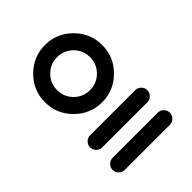

<svg xmlns="http://www.w3.org/2000/svg" viewBox="-160 -618 704 704"><g transform="rotate(-45 192.5 -265.5)"><path d="M309.6 -116.7H75.2Q62.5 -116.7 53.2 -126.2Q43.9 -135.7 43.9 -148.4Q43.9 -161.1 53.2 -170.4Q62.5 -179.7 75.2 -179.7H309.6Q322.3 -179.7 331.5 -170.4Q340.8 -161.1 340.8 -148.4Q340.8 -135.7 331.5 -126.2Q322.3 -116.7 309.6 -116.7ZM87.6 -487.1Q131.3 -530.8 192.4 -530.8Q253.4 -530.8 297.1 -487.1Q340.8 -443.4 340.8 -382.3Q340.8 -321.3 297.1 -277.6Q253.4 -233.9 192.4 -233.9Q131.3 -233.9 87.6 -277.6Q43.9 -321.3 43.9 -382.3Q43.9 -443.4 87.6 -487.1ZM252.9 -442.9Q228 -467.8 192.4 -467.8Q156.7 -467.8 131.8 -442.9Q106.9 -418 106.9 -382.3Q106.9 -346.7 131.8 -321.8Q156.7 -296.9 192.4 -296.9Q228 -296.9 252.9 -321.8Q277.8 -346.7 277.8 -382.3Q277.8 -418 252.9 -442.9ZM309.6 0H75.2Q62.5 0 53.2 -9.3Q43.9 -18.6 43.9 -31.2Q43.9 -43.9 53.2 -53.5Q62.5 -63 75.2 -63H309.6Q322.3 -63 331.5 -53.5Q340.8 -43.9 340.8 -31.2Q340.8 -18.6 331.5 -9.3Q322.3 0 309.6 0Z"/></g></svg>

Font: Fandogh
Style: Regular
Weight: 400
Designer: Amin Abedi
Version: Version 1.00